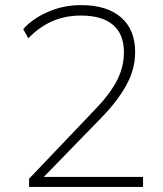

<svg xmlns="http://www.w3.org/2000/svg" viewBox="-20 -733 640 753"><path d="M94 0V-32L358 -309Q411 -364 438.5 -417Q466 -470 466 -528Q466 -599 423 -635.5Q380 -672 298 -672Q236 -672 185.5 -650Q135 -628 91 -583L71 -619Q109 -661 169.5 -687Q230 -713 298 -713Q399 -713 454.5 -665Q510 -617 510 -529Q510 -462 476 -400Q442 -338 382 -276L138 -25V-39H541V0Z"/></svg>

Font: Mulish ExtraLight
Style: Regular
Weight: 200
Designer: Vernon Adams
Foundry: Vernon Adams
Version: Version 3.603